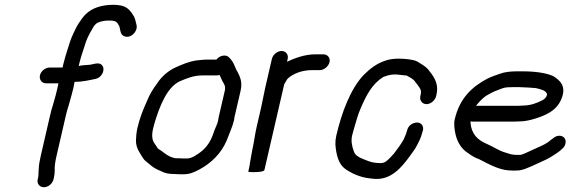

<svg xmlns="http://www.w3.org/2000/svg" viewBox="-20 -734 2400 802"><path d="M172.1 -386H224.1C220.1 -368.5 218.5 -356.8 212.8 -337L201.6 -297C196.8 -282.3 192.7 -267.3 189.2 -252L150.9 -86C146.3 -66.3 142.4 -45.6 141.9 -30C140.4 -19.7 141.6 -2.6 139.2 8L137.5 15C133.3 33.3 145.3 48 163.4 48C181.5 48 199.3 33.3 203.5 15L205.2 8C207 0 208.2 -9.3 208.6 -20C207.3 -38.6 211 -60.8 216.6 -85L255.2 -252C258.4 -266 262.2 -279.7 266.6 -293L277.9 -333C281.6 -346.3 284.6 -357.7 286.7 -367C287.9 -375 289.5 -383.3 291.5 -392C324 -392 353.7 -399.1 381.5 -405C411.6 -413.7 422.2 -452.7 401.5 -465.5C391.3 -471.8 380.1 -468.6 367.6 -466C350.4 -460.7 328.1 -464 308.7 -458L311.3 -469C316.6 -492 325.2 -517 332.4 -539L339.5 -561C347.6 -583.8 361.6 -606.1 372.3 -625L380.4 -634C391.9 -643.3 407.6 -646.3 424.6 -648H447.6L457.1 -646C461.6 -646 468 -640.9 470.3 -638L477.5 -626C479.3 -622 480.5 -617.3 481.3 -612L483.8 -601C485.8 -592.3 490.5 -586.3 498.1 -583C524.9 -571.2 554.8 -600.9 550.8 -627L548.3 -638C546.4 -647.3 543.8 -656 540.3 -664C528.7 -684.3 513.9 -705.5 485.1 -711L471.6 -713C465.8 -713.7 460.2 -714 454.8 -714C405.8 -714 364.3 -701.5 336.4 -673C323 -659.4 318.7 -650.1 307.6 -635C299 -621.3 293.8 -609.4 285.9 -593C275.3 -571 268 -546.4 260.5 -522L252.5 -496C249.7 -486.7 247.3 -477.7 245.3 -469L241.4 -452H187.4C169.9 -452 150.9 -437.1 146.9 -419.5C142.8 -401.9 154.7 -386 172.1 -386Z M884 -485H842C828.7 -485 807.3 -482.2 796 -481C768.4 -476.2 741.6 -465.1 716.8 -454C685.6 -440.8 655.8 -415.5 637.3 -387C620.7 -364.2 605.9 -342.5 594 -312C577.5 -275.5 564 -242.4 553.9 -199C549.9 -181.4 548.1 -160.5 547.9 -147C547.7 -115.2 564.3 -95.3 577.1 -74C583.9 -62.7 594.1 -57.4 603.3 -49C617.2 -36.4 629.9 -28.1 650.6 -20C668.8 -10.6 682.7 -7 710.6 -7C719.1 -6.3 726.1 -6 731.4 -6H745.4C773.3 -6 790.7 -14.2 813.6 -26.5C860.9 -51.9 904.3 -92.6 927.2 -148C936.5 -172.9 951.4 -205.3 957.6 -232C957.8 -236 958.3 -239.7 959.1 -243L985 -355C993.4 -391.6 982.7 -412.8 972.2 -434C969.1 -438 966.8 -442.3 965.2 -447C958.5 -462.3 955.3 -473.1 944.2 -486L937 -494C924.4 -508.3 896.6 -502.3 884 -485ZM897.2 -421C902.3 -411.1 905.2 -401.3 911.3 -391C917.5 -381.1 922.9 -372.2 919 -355L893.1 -243C892 -238.3 891.2 -233.3 890.6 -228C888.6 -219.1 879 -197 875.9 -190L869.9 -173C858.2 -140 840.8 -115.7 815.4 -97C799.7 -86.4 781.3 -72 760.6 -72H746.6C742 -72 735.4 -72.3 726.9 -73H712.9C679.2 -78.8 663.3 -99.9 640.1 -113C635.2 -119.3 631.6 -126.7 626.7 -133C614.9 -148.4 612.7 -167.6 619.9 -199C621.9 -207.7 624.2 -216 626.7 -224C647 -290 677.5 -370.5 732.2 -395C761.1 -406.9 787.7 -419 826.7 -419H885.7C889.7 -419 893.6 -419.7 897.2 -421Z M1156.3 -521C1138.6 -521 1119.8 -506 1115.7 -488L1087.3 -365C1081.3 -339.1 1076.6 -310 1070.3 -283L1051.6 -202C1044.6 -171.4 1040.7 -137.3 1033.7 -107C1030.7 -94.2 1025.9 -60.4 1023.5 -50C1023.3 -46 1022.4 -40.7 1020.8 -34L1017.2 -18C1016.4 -14.5 1034 -15 1040 -15C1050.4 -15 1082.6 -15.6 1084.5 -24L1167.2 -382C1170.9 -387.1 1176.4 -398.7 1180.3 -404C1202.3 -426.5 1242.9 -441 1280.8 -441H1315.8C1333.2 -441 1352.5 -456.9 1356.5 -474.5C1360.6 -492.1 1348.5 -507 1331.1 -507H1296.1C1253.9 -507 1211.5 -491.6 1178.9 -476L1181.7 -488C1185.8 -506 1174 -521 1156.3 -521Z M1801.6 -332 1803 -338C1814.8 -389 1788.4 -418.1 1767.7 -445C1756.1 -458 1738.5 -466.9 1723.1 -477C1706.2 -485.8 1670.9 -489 1644.9 -489C1625.5 -489 1604.8 -486.6 1587.8 -480C1552.4 -468.3 1525.3 -446.7 1499.2 -421C1444.2 -362.8 1407.1 -264.4 1384.6 -167C1381.8 -155 1380.6 -142.7 1381 -130C1384.4 -87.9 1393.6 -48.7 1422.5 -28C1448 -10.2 1483.7 6.8 1524.5 11L1542 13C1612.4 19.5 1657 -34.2 1690.5 -80L1703.6 -98C1711.7 -108.3 1718.6 -119.8 1724.5 -132L1734.1 -152C1738.1 -160.7 1741.1 -169.3 1743.1 -178L1746.6 -189C1748.6 -197.7 1747.4 -205.3 1742.9 -212C1729.1 -232.7 1687.8 -219.9 1681.1 -191L1677.8 -181C1676.7 -176.3 1674.9 -171.3 1672.3 -166L1665.9 -151C1653.4 -128.9 1639.5 -111.5 1625.2 -92C1620.7 -86.7 1616 -81.7 1611.3 -77C1601.6 -67.4 1589.3 -53 1573.2 -53C1569.7 -52.3 1566.4 -52.3 1563.2 -53C1529.8 -53 1505.5 -66.6 1482.5 -76L1470.4 -84C1463.3 -89 1460.4 -95.4 1457.1 -104.5C1451.4 -120.5 1445.1 -143.2 1450.8 -168C1452.6 -176 1454.9 -184.3 1457.6 -193C1466.3 -222.4 1475.1 -256.9 1487.6 -284C1511.6 -339.8 1535.5 -383.5 1580.1 -412C1594.6 -417.7 1609.6 -423 1628.7 -423C1644.6 -423 1656.2 -420.1 1671.7 -419C1675.7 -419 1678.3 -418.7 1679.5 -418L1691.9 -411C1697 -408.1 1706.8 -402 1710.7 -397L1725.3 -378C1734.3 -364.9 1741.8 -358.4 1737 -338L1735.7 -332C1731.6 -314.6 1744 -299 1761.5 -299C1779.1 -299 1797.6 -314.6 1801.6 -332Z M1968.4 -292C1975.9 -302.2 1992.9 -320.9 2001.5 -327C2006.6 -331.7 2012.1 -335.3 2018 -338C2035.9 -349.4 2057.4 -357.4 2078.3 -365C2090 -369.6 2106.5 -370 2121.4 -370H2149.4C2161.8 -370 2208.7 -367.1 2218.5 -366C2236.3 -361.3 2264.7 -356.6 2265 -338C2262.8 -328.3 2254.5 -320 2247 -316C2223.3 -303.5 2195.7 -293 2163.6 -293C2156.2 -292.3 2148.7 -292 2141.4 -292ZM2316.6 -167C2307.2 -167 2298.8 -163.7 2291.2 -157L2281.6 -150C2268 -137.1 2246.4 -126.2 2228.5 -119L2184.9 -99C2175.7 -95.3 2164.9 -89.1 2154.1 -87H2133.1C2119.9 -88.2 2115.4 -88.7 2106.2 -92L2090.4 -97C2065.1 -103.7 2039.1 -122 2015.5 -132C1974.7 -148.8 1948.9 -174.4 1945.3 -222C1945.6 -223.3 1945.6 -225 1945.4 -227C1947.9 -226.3 1950.5 -226 1953.2 -226H2126.2C2134.2 -226 2142.9 -226.3 2152.4 -227C2169.7 -227 2188.5 -230.9 2203.3 -235C2252.4 -248.8 2304.9 -269 2325.1 -321C2347.4 -373.9 2318.6 -399 2291 -416C2261.9 -429.4 2214.6 -436 2164.7 -436H2136.7C2113.3 -436 2086.6 -433.1 2068.4 -426C2051.9 -420.5 2032.1 -413.4 2016.7 -406C1952.7 -372.3 1900 -324.7 1879.3 -235C1877.3 -226.3 1876.8 -215.7 1877.9 -203C1882.4 -158.4 1896 -125.8 1924.5 -102C1941.8 -90 1956.8 -77.4 1979.2 -70C2005.2 -57.1 2029.2 -43.3 2057.6 -33L2073.5 -28C2091 -22.3 2118.3 -20.2 2144.1 -22C2165.5 -23.2 2185 -33.5 2201.2 -40L2244.9 -60C2271.1 -70.8 2295.7 -86.7 2317.8 -103L2326.6 -111C2334.7 -117 2339.8 -124.7 2341.9 -134C2346.2 -152.5 2335.1 -167 2316.6 -167Z"/></svg>

Font: HoneyBee
Style: RegIt
Weight: 400
Foundry: Cannot Into Space Fonts
Version: Version 0.89